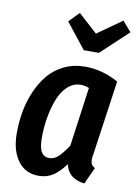

<svg xmlns="http://www.w3.org/2000/svg" viewBox="-90 -853 661 927"><g transform="rotate(10 241.0 -389.5)"><path d="M439 -793.9 481.9 -744.1 349.1 -620.1H274.9L176.8 -744.1L225.1 -793.9L318.8 -709ZM296.9 -543Q379.9 -543 460 -499L408.2 -136.2Q402.8 -110.8 406 -94Q409.2 -77.1 426.8 -68.8L389.2 13.2Q308.6 3.4 294.9 -64.9Q266.1 -25.4 235.6 -5.1Q205.1 15.1 164.1 15.1Q99.6 15.1 62.7 -35.2Q25.9 -85.4 25.9 -169.9Q25.9 -223.6 34.9 -274.9Q43.9 -326.2 64.9 -375.2Q85.9 -424.3 116.5 -461.2Q147 -498 193.4 -520.5Q239.7 -543 296.9 -543ZM290 -453.1Q254.4 -453.1 226.3 -427.2Q198.2 -401.4 181.9 -359.1Q165.5 -316.9 157.2 -268.1Q148.9 -219.2 148.9 -168Q148.9 -120.6 161.9 -99.4Q174.8 -78.1 201.2 -78.1Q225.1 -78.1 245.6 -97.7Q266.1 -117.2 291 -154.8L331.1 -444.8Q310.5 -453.1 290 -453.1Z"/></g></svg>

Font: Fira Sans Compressed Medium
Style: Italic
Weight: 500
Width: 3
Italic angle: -8°
Designer: Carrois Corporate & Edenspiekermann AG
Foundry: Carrois Corporate GbR & Edenspiekermann AG
Version: Version 4.203;PS 004.203;hotconv 1.0.88;makeotf.lib2.5.64775